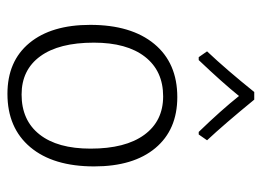

<svg xmlns="http://www.w3.org/2000/svg" viewBox="-116 -598 720 529"><g transform="rotate(90 244.5 -334.0)"><path d="M138 -521 122 -544Q173 -598 234 -674H255Q323 -591 367 -544L351 -521H344Q284 -583 245 -632Q207 -585 146 -521ZM248 -462Q338 -462 388.5 -401.5Q439 -341 439 -233Q439 -120 386 -57Q333 6 239 6Q149 6 99 -54.5Q49 -115 49 -222Q49 -335 101.5 -398.5Q154 -462 248 -462ZM246 -423Q176 -423 137 -373Q98 -323 98 -232Q98 -136 135.5 -84.5Q173 -33 241 -33Q312 -33 351 -82.5Q390 -132 390 -223Q390 -319 352 -371Q314 -423 246 -423Z"/></g></svg>

Font: Alegreya Sans Light
Style: Regular
Weight: 300
Designer: Juan Pablo del Peral
Foundry: Huerta Tipografica
Version: Version 2.007